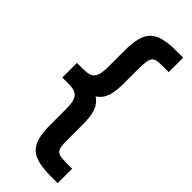

<svg xmlns="http://www.w3.org/2000/svg" viewBox="-279 -785 938 938"><g transform="rotate(45 189.5 -316.5)"><path d="M359 17H316C253 17 243 6 243 -62V-172C243 -241 232 -287 190 -314C231 -339 243 -385 243 -457V-566C245 -642 255 -650 316 -650H359V-750H317C171 -750 132 -710 132 -569V-463C132 -383 113 -365 52 -365H10V-264H52C114 -264 132 -243 132 -166V-60C132 82 176 117 317 117H359Z"/></g></svg>

Font: Mint Spirit
Style: Bold
Weight: 700
Designer: HARENDAL Hirwen
Foundry: Arkandis Digital Foundry.
Version: Version 1.004;FFEdit